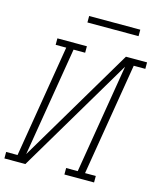

<svg xmlns="http://www.w3.org/2000/svg" viewBox="-146 -996 901 1088"><g transform="rotate(15 305.0 -452.0)"><path d="M-15 0V-38H52L161 -697H99V-735H272V-697H204L98 -56L501 -735H625V-697H557L448 -38H511V0H337V-38H405L511 -679L108 0ZM540 -866H240V-904H540Z"/></g></svg>

Font: Iosevka Curly Slab XLtExObl
Style: Regular
Weight: 200
Width: 7
Italic angle: -9°
Monospace: yes
Designer: Belleve Invis
Foundry: Belleve Invis
Version: Version 11.0.0; ttfautohint (v1.8.3)